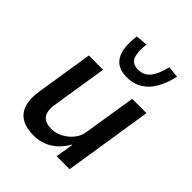

<svg xmlns="http://www.w3.org/2000/svg" viewBox="-211 -881 1017 1017"><g transform="rotate(45 297.0 -373.0)"><path d="M211 9Q155 9 119.5 -12.5Q84 -34 71.5 -76.5Q59 -119 69 -179L119 -498H226L177 -188Q171 -154 177 -130.5Q183 -107 202 -94.5Q221 -82 253 -82Q287 -82 318.5 -99Q350 -116 371.5 -143.5Q393 -171 397 -203L444 -498H551L473 0H376L392 -100H389Q358 -46 312.5 -18.5Q267 9 211 9ZM343 -558Q293 -558 265 -581Q237 -604 228 -647Q219 -690 228 -749L294 -755Q287 -692 300 -660.5Q313 -629 356 -629Q399 -629 424.5 -660.5Q450 -692 465 -755L529 -749Q516 -690 491.5 -647Q467 -604 429.5 -581Q392 -558 343 -558Z"/></g></svg>

Font: Nunito Sans 7pt SemiCondensed SemiBold
Style: Italic
Weight: 600
Width: 4
Italic angle: -9°
Designer: Vernon Adams
Foundry: Vernon Adams
Version: Version 3.101;gftools[0.9.27]